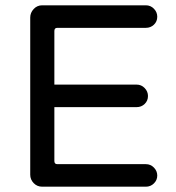

<svg xmlns="http://www.w3.org/2000/svg" viewBox="-20 -732 663 724"><path d="M139 -28Q120 -28 107 -41.5Q94 -55 94 -73V-666Q94 -684 107 -698Q120 -712 139 -712H530Q548 -712 560.5 -699Q573 -686 573 -669Q573 -651 560.5 -639Q548 -627 530 -627H196Q185 -627 185 -615V-413H495Q513 -413 525.5 -400Q538 -387 538 -370Q538 -352 525.5 -340Q513 -328 495 -328H185V-125Q185 -113 196 -113H530Q548 -113 560.5 -100Q573 -87 573 -70Q573 -53 560.5 -40.5Q548 -28 530 -28Z"/></svg>

Font: Huninn
Style: Regular
Weight: 400
Designer: justfont
Foundry: justfont
Version: Version 1.003